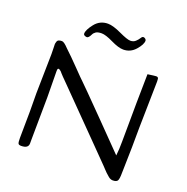

<svg xmlns="http://www.w3.org/2000/svg" viewBox="-157 -1057 1183 1214"><g transform="rotate(20 434.5 -450.5)"><path d="M90 -220 89 -343Q94 -575 94 -608.5Q94 -642 93 -658Q92 -674 93 -679.5Q94 -685 97 -694Q102 -708 129 -708Q143 -708 173 -676Q215 -637 269 -581Q323 -525 339 -510.5Q355 -496 519.5 -328.5Q684 -161 698 -146Q703 -186 703 -242L704 -368Q704 -476 708 -696Q757 -703 765 -703Q773 -703 777 -698.5Q781 -694 781 -674L775 -361Q775 -228 771 -96L770 -55Q770 -15 763 -2.5Q756 10 731 10Q715 10 700.5 -2.5Q686 -15 679 -21.5Q672 -28 662 -39Q652 -50 648 -54L546 -158Q293 -416 246.5 -462.5Q200 -509 195 -515.5Q190 -522 186 -526Q176 -536 167 -536Q161 -536 161 -517L163 -343L160 -56V-31Q160 3 112 3Q96 3 92 -5Q88 -13 88 -42ZM365 -911Q399 -911 455.5 -884.5Q512 -858 533 -858Q554 -858 567.5 -870.5Q581 -883 588.5 -895.5Q596 -908 603.5 -908Q611 -908 617.5 -902.5Q624 -897 624 -891Q624 -865 591 -827.5Q558 -790 510 -790Q478 -790 426.5 -815Q375 -840 348.5 -840Q322 -840 309.5 -831.5Q297 -823 292 -812Q279 -785 267 -785Q260 -785 252 -789Q244 -793 244 -801Q244 -826 277.5 -868.5Q311 -911 365 -911Z"/></g></svg>

Font: Cagliostro
Style: Regular
Weight: 400
Designer: Matthew Desmond
Foundry: Matthew Desmond
Version: Version